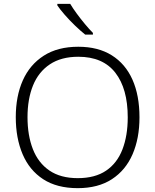

<svg xmlns="http://www.w3.org/2000/svg" viewBox="-20 -968 808 998"><path d="M705 -358Q705 -249 669 -166Q633 -83 561.5 -36.5Q490 10 384 10Q276 10 204.5 -36.5Q133 -83 97.5 -166.5Q62 -250 62 -359Q62 -468 98.5 -550Q135 -632 207.5 -678.5Q280 -725 387 -725Q490 -725 561 -680.5Q632 -636 668.5 -554Q705 -472 705 -358ZM123 -359Q123 -264 151 -192.5Q179 -121 237 -81.5Q295 -42 384 -42Q474 -42 531.5 -81Q589 -120 616.5 -191.5Q644 -263 644 -358Q644 -507 579.5 -590Q515 -673 387 -673Q298 -673 239 -633.5Q180 -594 151.5 -523.5Q123 -453 123 -359ZM345 -948Q358 -926 378.5 -898Q399 -870 421.5 -843Q444 -816 463 -797V-788H423Q398 -808 369.5 -835.5Q341 -863 316.5 -891Q292 -919 278 -940V-948Z"/></svg>

Font: Noto Sans Cherokee Light
Style: Regular
Weight: 300
Designer: Monotype Design Team
Foundry: Monotype Imaging Inc.
Version: Version 2.001; ttfautohint (v1.8.4.7-5d5b)